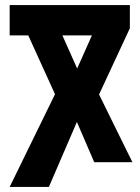

<svg xmlns="http://www.w3.org/2000/svg" viewBox="-20 -734 549 754"><path d="M196 -364 91 -595H18V-714H490V-623L369 -363L500 -97H350L282 -255L172 0H18ZM341 -595H225L283 -465Z"/></svg>

Font: Noto Sans Georgian Bold Cond
Style: Regular
Weight: 700
Width: 3
Designer: Monotype Design team
Foundry: Monotype Imaging Inc.
Version: Version 1.000